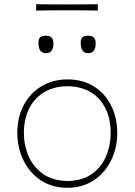

<svg xmlns="http://www.w3.org/2000/svg" viewBox="-20 -880 637 909"><path d="M300 9Q225 9 171.8 -27.2Q118.5 -63.5 90.2 -122.8Q62 -182 62 -251Q62 -325 92.2 -382Q122.5 -439 176.2 -471.5Q230 -504 300 -504Q372 -504 424.8 -470.8Q477.5 -437.5 506.2 -380.2Q535 -323 535 -251Q535 -178.5 505.5 -119.5Q476 -60.5 423 -25.8Q370 9 300 9ZM300 -23Q370.5 -24.5 415.8 -57Q461 -89.5 482.5 -141Q504 -192.5 504 -251Q504 -349.5 450.5 -409.8Q397 -470 300 -472Q231 -470.5 185 -441Q139 -411.5 116 -362Q93 -312.5 93 -251Q93 -192.5 115.2 -141Q137.5 -89.5 183.2 -57Q229 -24.5 300 -23ZM397 -628Q362 -628 362 -678Q362 -696 370.2 -703.5Q378.5 -711 398 -711Q433 -711 433 -675Q433 -628 397 -628ZM197 -628Q162 -628 162 -678Q162 -696 170.2 -703.5Q178.5 -711 198 -711Q233 -711 233 -675Q233 -628 197 -628ZM151 -830V-860Q184 -859.5 220.8 -859.2Q257.5 -859 297 -859Q337 -859 373.5 -859.2Q410 -859.5 443 -860V-830Q410 -831 373.5 -831Q337 -831 297 -831Q257.5 -831 220.8 -831Q184 -831 151 -830Z"/></svg>

Font: Commissioner Flair Thin
Style: Regular
Weight: 100
Designer: Kostas Bartsokas
Foundry: Kostas Bartsokas
Version: Version 1.000; ttfautohint (v1.8.3)